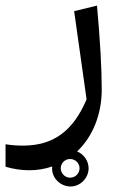

<svg xmlns="http://www.w3.org/2000/svg" viewBox="-20 -405 447 693"><path d="M258.3 141.6C314.5 88.4 347.2 8.3 347.2 -81.5C347.2 -159.7 341.3 -260.7 330.1 -384.8L247.6 -364.7L292.5 -46.4C243.7 68.4 172.4 120.6 62.5 120.6C41.5 120.6 21 119.1 0 115.7V196.8C28.3 205.1 56.6 209.5 85.4 209.5C114.3 209.5 141.6 205.1 168.5 195.8C168 197.8 168 200.2 168 203.6C168 238.8 198.7 268.1 234.9 268.1C270 268.1 299.8 237.3 299.8 202.6C299.8 175.3 282.2 151.4 258.3 141.6ZM232.9 236.3C214.8 236.3 199.2 221.2 199.2 202.1C199.2 191.9 204.6 181.6 212.4 175.8L218.3 172.4C222.7 169.9 227.5 168.9 232.9 168.9C252 168.9 267.1 184.1 267.1 202.1C267.1 221.2 252 236.3 232.9 236.3Z"/></svg>

Font: SG Kara Light
Style: Regular
Weight: 400
Designer: Damoon Khanjanzadeh
Version: Version 1.000